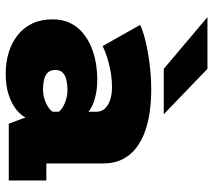

<svg xmlns="http://www.w3.org/2000/svg" viewBox="-58 -696 765 690"><g transform="rotate(90 325.0 -351.5)"><path d="M245 11Q204.5 11 169.2 0.2Q134 -10.5 107 -31.8Q80 -53 65 -84.5Q50 -116 50 -157.5Q50 -193 62.8 -219.8Q75.5 -246.5 97.8 -265.2Q120 -284 147.8 -295.8Q175.5 -307.5 206 -312.8Q236.5 -318 266 -318Q296 -318 319.8 -313Q343.5 -308 359.5 -300.5Q375.5 -293 382 -286V-316Q382 -328.5 375.8 -338.5Q369.5 -348.5 358 -355.8Q346.5 -363 330.5 -367Q314.5 -371 295 -371Q270.5 -371 248.5 -367.8Q226.5 -364.5 207.8 -359.5Q189 -354.5 173.2 -348.8Q157.5 -343 146 -337.5L70 -472Q89.5 -482 126.2 -491Q163 -500 209.2 -506Q255.5 -512 304 -512Q340.5 -512 377.8 -507.2Q415 -502.5 449 -491Q483 -479.5 510 -459.5Q537 -439.5 552.5 -409.5Q568 -379.5 568 -337V-135H629V0H425L402.5 -60.5Q395.5 -44.5 375.5 -28Q355.5 -11.5 322.8 -0.2Q290 11 245 11ZM301.5 -123Q320 -123 337 -128.5Q354 -134 366 -142.2Q378 -150.5 382 -158V-179Q378 -186.5 366.2 -193.8Q354.5 -201 338 -206Q321.5 -211 303.5 -211Q286 -211 269.5 -207.5Q253 -204 242.5 -194.8Q232 -185.5 232 -167.5Q232 -149.5 241.5 -140Q251 -130.5 267 -126.8Q283 -123 301.5 -123ZM228 -557 42 -714H228L391 -557Z"/></g></svg>

Font: Trispace Thin ExtraBold
Style: Regular
Weight: 800
Version: Version 1.210